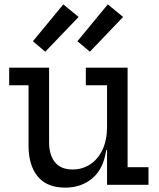

<svg xmlns="http://www.w3.org/2000/svg" viewBox="-20 -845 726 878"><path d="M469.5 -455H372.5V-535.5H563.5V-80.5H659V0H469.5ZM204.5 -535.5V-194.5Q204.5 -137 231 -103.5Q257.5 -70 312 -70Q356.5 -70 392.2 -93.2Q428 -116.5 448.8 -160.5Q469.5 -204.5 469.5 -265.5L491 -158.5H465.5Q453.5 -73 402.8 -30Q352 13 278 13Q194.5 13 152.5 -38Q110.5 -89 110.5 -179.5V-455H22V-535.5ZM269.5 -825 339.5 -767.5 187 -608.5 130.5 -656.5ZM473 -825 543 -767.5 391 -608.5 334 -656.5Z"/></svg>

Font: Hepta Slab Medium
Style: Regular
Weight: 500
Designer: Michael LaGattuta
Foundry: Michael LaGattuta
Version: Version 1.102